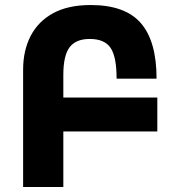

<svg xmlns="http://www.w3.org/2000/svg" viewBox="-20 -744 703 764"><path d="M72 0V-467Q72 -543 102 -601Q132 -659 191.5 -691.5Q251 -724 341 -724Q478 -724 540.5 -652Q603 -580 603 -431H444Q444 -518 420 -553.5Q396 -589 337 -589Q282 -589 257 -556Q232 -523 232 -446V-356H606V-221H232V0Z"/></svg>

Font: Noto Sans Armenian SemiCondensed ExtraBold
Style: Regular
Weight: 800
Width: 4
Designer: Monotype Design Team
Foundry: Monotype Imaging Inc.
Version: Version 2.008; ttfautohint (v1.8.4.7-5d5b)